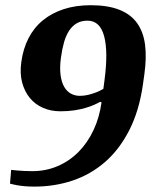

<svg xmlns="http://www.w3.org/2000/svg" viewBox="-20 -691 597 722"><path d="M209 -473.1Q204.1 -435.5 207.8 -408.7Q211.4 -381.8 221.4 -364.5Q231.4 -347.2 246.6 -338.9Q261.7 -330.6 280.3 -330.6Q296.9 -330.6 312.5 -334.5Q328.1 -338.4 341.8 -343.8Q355.5 -349.1 368.7 -356.9L373 -389.6Q387.2 -496.6 371.6 -554.9Q356 -613.3 309.1 -613.3Q285.6 -613.3 268.8 -603.5Q252 -593.8 240 -575.7Q228 -557.6 220.7 -531.7Q213.4 -505.9 209 -473.1ZM109.9 10.7Q90.3 10.7 73.7 9.3Q57.1 7.8 43.5 5.4Q29.8 2.9 17.6 -0.5L22 -52.2Q33.7 -50.8 45.7 -49.8Q57.6 -48.8 71.8 -48.1Q85.9 -47.4 101.6 -47.4Q152.8 -47.4 197 -66.4Q241.2 -85.4 275.1 -119.6Q309.1 -153.8 331.5 -201.4Q354 -249 361.8 -306.2L356.9 -308.1Q347.2 -302.7 333.5 -296.6Q319.8 -290.5 301.5 -285.2Q283.2 -279.8 259.8 -276.1Q236.3 -272.5 207 -272.5Q171.4 -272.5 141.8 -285.4Q112.3 -298.3 92.3 -322.5Q72.3 -346.7 63.2 -380.9Q54.2 -415 60.1 -457.5Q66.9 -507.8 87.4 -547.6Q107.9 -587.4 141.4 -614.7Q174.8 -642.1 220 -656.7Q265.1 -671.4 320.8 -671.4Q385.3 -671.4 428.2 -654.5Q471.2 -637.7 495.1 -604.7Q519 -571.8 525.4 -523.4Q531.7 -475.1 522.9 -412.1L517.6 -374Q503.4 -274.4 466.3 -201.7Q429.2 -128.9 375 -81.8Q320.8 -34.7 252.9 -12Q185.1 10.7 109.9 10.7Z"/></svg>

Font: Noticia Text
Style: Bold Italic
Weight: 700
Italic angle: -8°
Designer: JM Sole
Foundry: JM Sole
Version: Version 1.003